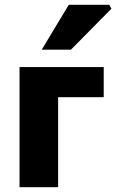

<svg xmlns="http://www.w3.org/2000/svg" viewBox="-20 -776 482 796"><path d="M61 0V-498H410V-373H221V0ZM153 -570 265 -756H433L442 -740L274 -570Z"/></svg>

Font: Source Sans 3 ExtraBold
Style: Regular
Weight: 800
Designer: Paul D. Hunt
Foundry: Adobe
Version: Version 3.052;hotconv 1.1.0;makeotfexe 2.6.0